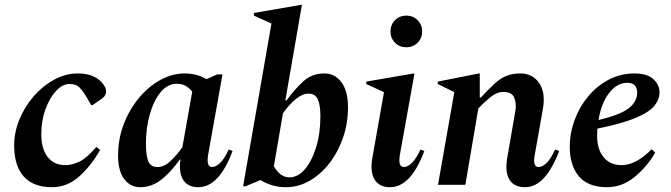

<svg xmlns="http://www.w3.org/2000/svg" viewBox="-20 -770 2795 800"><path d="M197 10Q118 10 78.5 -35Q39 -80 39 -164Q39 -219 61 -272.5Q83 -326 120.5 -369Q158 -412 205.5 -438Q253 -464 304 -464Q344 -464 371 -451Q398 -438 413 -415Q419 -406 420.5 -400.5Q422 -395 422 -389Q422 -372 407 -361L366 -332H360L339 -368Q322 -396 308.5 -408Q295 -420 269 -420Q240 -420 213 -390.5Q186 -361 169 -313.5Q152 -266 152 -211Q152 -150 178.5 -116Q205 -82 252 -82Q280 -82 310 -96Q340 -110 381 -157H383L397 -145Q358 -77 308.5 -33.5Q259 10 197 10Z M564 10Q523 10 497.5 -24Q472 -58 472 -122Q472 -191 495.5 -252.5Q519 -314 559 -362Q599 -410 648.5 -437Q698 -464 750 -464Q776 -464 799.5 -457.5Q823 -451 840 -440L885 -460H907L847 -124Q839 -74 864 -74Q879 -74 897 -91Q915 -108 933 -147L949 -141Q893 10 806 10Q763 10 743.5 -20Q724 -50 732 -106H730Q688 -48 649 -19Q610 10 564 10ZM588 -172Q588 -122 598 -98Q608 -74 636 -74Q664 -74 691 -99.5Q718 -125 740 -157L781 -388Q768 -404 753 -412.5Q738 -421 717 -421Q678 -421 649 -385.5Q620 -350 604 -293Q588 -236 588 -172Z M1172 10Q1140 10 1112.5 1.5Q1085 -7 1066 -20L1003 6H993L1111 -672L1038 -705V-716L1235 -750H1238L1169 -352H1174Q1211 -402 1246 -433Q1281 -464 1332 -464Q1375 -464 1402.5 -427.5Q1430 -391 1430 -322Q1430 -257 1409.5 -197Q1389 -137 1353 -90.5Q1317 -44 1270.5 -17Q1224 10 1172 10ZM1265 -380Q1241 -380 1213 -357.5Q1185 -335 1159 -298L1121 -77Q1148 -31 1186 -31Q1221 -31 1250 -64.5Q1279 -98 1297 -156Q1315 -214 1315 -286Q1315 -333 1304 -356.5Q1293 -380 1265 -380Z M1673 -573Q1645 -573 1626 -592Q1607 -611 1607 -639Q1607 -667 1626 -686Q1645 -705 1673 -705Q1701 -705 1720 -686Q1739 -667 1739 -639Q1739 -611 1720 -592Q1701 -573 1673 -573ZM1605 10Q1560 10 1540.5 -22.5Q1521 -55 1532 -115L1580 -386L1506 -420V-430L1704 -464H1707L1646 -124Q1638 -74 1663 -74Q1678 -74 1696 -91Q1714 -108 1732 -147L1748 -141Q1692 10 1605 10Z M1805 0 1873 -386 1804 -420V-430L1976 -464H1979V-364H1984Q2018 -401 2042.5 -423Q2067 -445 2091.5 -454.5Q2116 -464 2148 -464Q2199 -464 2226.5 -424Q2254 -384 2242 -316L2208 -124Q2199 -74 2224 -74Q2240 -74 2257.5 -91Q2275 -108 2293 -147L2310 -141Q2282 -67 2246.5 -28.5Q2211 10 2167 10Q2121 10 2102 -22.5Q2083 -55 2094 -115L2128 -312Q2132 -342 2122 -364.5Q2112 -387 2077 -387Q2050 -387 2022 -364Q1994 -341 1973 -318L1919 0Z M2510 10Q2430 10 2392 -35.5Q2354 -81 2354 -158Q2354 -215 2374 -269.5Q2394 -324 2430.5 -368Q2467 -412 2516.5 -438Q2566 -464 2624 -464Q2676 -464 2702 -440.5Q2728 -417 2728 -385Q2728 -355 2706 -328.5Q2684 -302 2628 -278.5Q2572 -255 2469 -234Q2468 -219 2468 -203Q2468 -148 2495 -115Q2522 -82 2570 -82Q2629 -82 2694 -147H2697L2710 -134Q2676 -75 2624 -32.5Q2572 10 2510 10ZM2593 -425Q2551 -425 2518 -382.5Q2485 -340 2474 -270Q2566 -292 2600.5 -319.5Q2635 -347 2635 -385Q2635 -402 2625 -413.5Q2615 -425 2593 -425Z"/></svg>

Font: Spectral SemiBold
Style: Italic
Weight: 600
Italic angle: -10°
Designer: Jean-Baptiste Levee
Foundry: Production Type
Version: Version 2.001